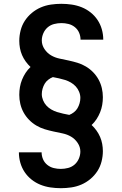

<svg xmlns="http://www.w3.org/2000/svg" viewBox="-20 -843 640 1006"><path d="M299 143Q271 143 244 139Q217 135 192 125Q167 115 145.5 98Q124 81 109 58.5Q94 36 86.5 9.5Q79 -17 79 -44Q79 -45 79 -45Q79 -45 79 -45H198Q198 -45 198 -45Q198 -45 198 -45Q198 -26 205.5 -8.5Q213 9 228 21Q243 33 261.5 37.5Q280 42 298 42Q318 42 337 37Q356 32 370.5 19.5Q385 7 393 -11.5Q401 -30 401 -49Q401 -73 387 -94Q373 -115 352.5 -127Q332 -139 308 -144Q284 -149 260.5 -154Q237 -159 214 -166Q191 -173 170 -185.5Q149 -198 132 -215.5Q115 -233 103.5 -254Q92 -275 86.5 -298.5Q81 -322 81 -346Q81 -367 84.5 -387Q88 -407 95.5 -425.5Q103 -444 114 -461Q125 -478 140 -492Q126 -505 114.5 -521Q103 -537 95.5 -554.5Q88 -572 84.5 -591Q81 -610 81 -629Q81 -656 88 -683.5Q95 -711 110 -734Q125 -757 146.5 -775Q168 -793 193.5 -804Q219 -815 246.5 -819Q274 -823 301 -823Q329 -823 356 -819Q383 -815 408 -805Q433 -795 454.5 -778Q476 -761 491 -738.5Q506 -716 513.5 -689.5Q521 -663 521 -636Q521 -635 521 -635Q521 -635 521 -635H402Q402 -635 402 -635Q402 -635 402 -635Q402 -654 394.5 -671.5Q387 -689 372 -701Q357 -713 338.5 -717.5Q320 -722 302 -722Q282 -722 263 -717Q244 -712 229.5 -699.5Q215 -687 207 -668.5Q199 -650 199 -631Q199 -607 213 -586Q227 -565 247.5 -553Q268 -541 292 -536Q316 -531 339.5 -526Q363 -521 386 -514Q409 -507 430 -494.5Q451 -482 468 -464.5Q485 -447 496.5 -426Q508 -405 513.5 -381.5Q519 -358 519 -334Q519 -313 515.5 -293Q512 -273 504.5 -254.5Q497 -236 486 -219Q475 -202 460 -188Q474 -175 485.5 -159Q497 -143 504.5 -125.5Q512 -108 515.5 -89Q519 -70 519 -51Q519 -24 512 3.5Q505 31 490 54Q475 77 453.5 95Q432 113 406.5 124Q381 135 353.5 139Q326 143 299 143ZM343 -241Q356 -246 367.5 -255Q379 -264 386 -276Q393 -288 397 -302Q401 -316 401 -330Q401 -346 394.5 -362Q388 -378 377 -390Q366 -402 351.5 -410.5Q337 -419 321 -424Q305 -429 289 -432.5Q273 -436 257 -439Q244 -434 232.5 -425Q221 -416 214 -404Q207 -392 203 -378Q199 -364 199 -350Q199 -334 205.5 -318Q212 -302 223 -290Q234 -278 248.5 -269.5Q263 -261 279 -256Q295 -251 311 -247.5Q327 -244 343 -241Z"/></svg>

Font: Iosevka Custom Extended
Style: Bold
Weight: 700
Width: 7
Monospace: yes
Designer: Belleve Invis
Foundry: Belleve Invis
Version: Version 11.2.4; ttfautohint (v1.8.4)